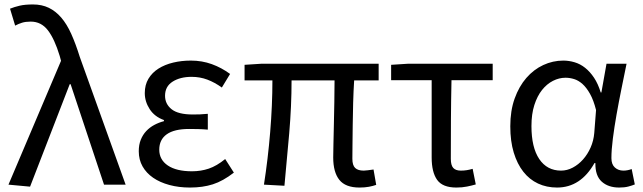

<svg xmlns="http://www.w3.org/2000/svg" viewBox="-20 -829 2885 862"><path d="M18 0 254 -556 248 -578Q225 -654 195 -693Q165 -732 118 -732Q95 -732 79 -727Q63 -722 48 -714L25 -790Q45 -798 68.5 -803.5Q92 -809 128 -809Q168 -809 199 -794Q230 -779 255 -750Q280 -721 300 -676.5Q320 -632 338 -574L544 0H447L297 -451H293L115 9Z M833 13Q783 13 740.5 1.5Q698 -10 667.5 -31Q637 -52 620 -82Q603 -112 603 -150Q603 -179 612 -201.5Q621 -224 636.5 -240.5Q652 -257 672.5 -268Q693 -279 716 -285V-290Q674 -305 652 -339Q630 -373 630 -411Q630 -448 646.5 -475.5Q663 -503 691.5 -521Q720 -539 757.5 -548Q795 -557 837 -557Q887 -557 931 -541Q975 -525 1013 -497L976 -436Q944 -459 911 -471.5Q878 -484 840 -484Q789 -484 755 -462.5Q721 -441 721 -399Q721 -362 750.5 -338.5Q780 -315 846 -315Q862 -315 877.5 -315.5Q893 -316 913 -318V-247Q890 -249 869.5 -249.5Q849 -250 829 -250Q762 -250 728.5 -226Q695 -202 695 -157Q695 -112 733.5 -86Q772 -60 842 -60Q882 -60 917.5 -72Q953 -84 991 -115L1030 -54Q981 -16 935.5 -1.5Q890 13 833 13Z M1594 13Q1531 13 1503.5 -21.5Q1476 -56 1476 -122Q1476 -143 1477 -183Q1478 -223 1479 -271.5Q1480 -320 1481 -371.5Q1482 -423 1482 -468H1289Q1289 -353 1278.5 -231Q1268 -109 1257 5L1165 0Q1183 -115 1193 -236Q1203 -357 1203 -468H1078V-538L1156 -543H1680V-468H1570Q1567 -421 1565.5 -368Q1564 -315 1563.5 -265.5Q1563 -216 1562.5 -176Q1562 -136 1562 -116Q1562 -87 1574.5 -75Q1587 -63 1613 -63Q1621 -63 1631 -64.5Q1641 -66 1657 -68L1669 1Q1655 6 1636.5 9.5Q1618 13 1594 13Z M2029 13Q1967 13 1942.5 -21.5Q1918 -56 1918 -122V-469H1736V-538L1814 -543H2192V-469H2007Q2005 -376 2004.5 -287.5Q2004 -199 2004 -116Q2004 -87 2015 -75Q2026 -63 2049 -63Q2063 -63 2075.5 -65Q2088 -67 2102 -71L2116 -1Q2099 4 2077 8.5Q2055 13 2029 13Z M2481 13Q2434 13 2395.5 -5Q2357 -23 2329.5 -58Q2302 -93 2286.5 -144Q2271 -195 2271 -262Q2271 -332 2290.5 -386.5Q2310 -441 2343 -479Q2376 -517 2419 -537Q2462 -557 2509 -557Q2534 -557 2559.5 -549.5Q2585 -542 2607 -524.5Q2629 -507 2647 -480Q2665 -453 2677 -414H2680L2703 -543H2793Q2782 -489 2770 -430Q2758 -371 2748 -314.5Q2738 -258 2731.5 -207Q2725 -156 2725 -119Q2725 -91 2740.5 -77Q2756 -63 2779 -63Q2797 -63 2816 -70L2830 -1Q2818 4 2801 8.5Q2784 13 2760 13Q2711 13 2681.5 -13.5Q2652 -40 2653 -97H2649Q2587 13 2481 13ZM2499 -63Q2526 -63 2551.5 -76.5Q2577 -90 2597.5 -113Q2618 -136 2631.5 -166.5Q2645 -197 2648 -232L2656 -335Q2645 -379 2629 -407.5Q2613 -436 2595 -452Q2577 -468 2557.5 -474Q2538 -480 2519 -480Q2490 -480 2462.5 -466Q2435 -452 2413.5 -425Q2392 -398 2379 -357.5Q2366 -317 2366 -263Q2366 -167 2401 -115Q2436 -63 2499 -63Z"/></svg>

Font: SpoqaHanSans-Regular
Style: Regular
Weight: 400
Designer: [Spoqa Han Sans] Dong-huui Kim \uAE40 \uB3D9 \uD718  Younghwa Kang \uAC15 \uC601 \uD654  [Noto Sans] Ryoko NISHIZUKA \u8
Foundry: Spoqa (http://www.spoqa-han-sans.com)
Version: Version 2.000